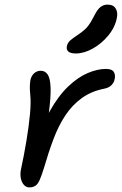

<svg xmlns="http://www.w3.org/2000/svg" viewBox="-20 -801 529 833"><path d="M107 12Q94 12 84.5 2Q75 -8 71 -24.5Q67 -41 70 -61Q84 -126 94.5 -189Q105 -252 110 -305Q115 -358 111 -392Q109 -415 109.5 -428Q110 -441 112 -454Q116 -472 128 -483Q140 -494 157 -494Q176 -494 187 -477.5Q198 -461 199.5 -420.5Q201 -380 191.5 -308.5Q182 -237 158 -128L131 -154Q158 -251 195.5 -318Q233 -385 275.5 -425.5Q318 -466 360.5 -484Q403 -502 439 -502Q466 -502 474 -488.5Q482 -475 477 -456Q475 -444 464 -432Q453 -420 431 -416Q376 -405 335 -375.5Q294 -346 264 -301Q234 -256 212 -197.5Q190 -139 170 -70Q160 -38 152 -20Q144 -2 133.5 5Q123 12 107 12ZM309 -569Q286 -569 276.5 -577.5Q267 -586 270 -600Q273 -615 284 -625Q295 -635 318 -650Q348 -670 361.5 -687.5Q375 -705 389 -733Q403 -761 416.5 -771Q430 -781 446 -781Q472 -781 482 -764Q492 -747 487 -723Q479 -682 449.5 -646.5Q420 -611 382 -590Q344 -569 309 -569Z"/></svg>

Font: Shantell Sans
Style: Italic
Weight: 400
Italic angle: -11°
Designer: Stephen Nixon, Anya Danilova, Shantell Martin
Foundry: Arrow Type
Version: Version 1.011;[c5ecc13dd]